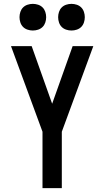

<svg xmlns="http://www.w3.org/2000/svg" viewBox="-20 -974 540 994"><path d="M200 0V-292L37 -735H144L250 -437L356 -735H463L300 -292V0ZM350 -816Q336 -816 322.5 -820.5Q309 -825 299.5 -834.5Q290 -844 285.5 -857.5Q281 -871 281 -885Q281 -899 285.5 -912.5Q290 -926 299.5 -935.5Q309 -945 322.5 -949.5Q336 -954 350 -954Q364 -954 377.5 -949.5Q391 -945 400.5 -935.5Q410 -926 414.5 -912.5Q419 -899 419 -885Q419 -871 414.5 -857.5Q410 -844 400.5 -834.5Q391 -825 377.5 -820.5Q364 -816 350 -816ZM150 -816Q136 -816 122.5 -820.5Q109 -825 99.5 -834.5Q90 -844 85.5 -857.5Q81 -871 81 -885Q81 -899 85.5 -912.5Q90 -926 99.5 -935.5Q109 -945 122.5 -949.5Q136 -954 150 -954Q164 -954 177.5 -949.5Q191 -945 200.5 -935.5Q210 -926 214.5 -912.5Q219 -899 219 -885Q219 -871 214.5 -857.5Q210 -844 200.5 -834.5Q191 -825 177.5 -820.5Q164 -816 150 -816Z"/></svg>

Font: Iosevka Term Semibold
Style: Regular
Weight: 600
Monospace: yes
Designer: Belleve Invis
Foundry: Belleve Invis
Version: Version 31.4.0